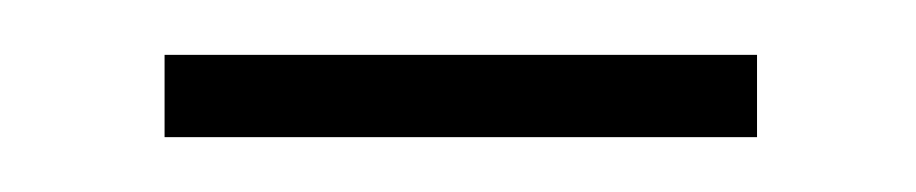

<svg xmlns="http://www.w3.org/2000/svg" viewBox="-20 -284 334 70"><path d="M40 -234V-264H256V-234Z"/></svg>

Font: Source Sans Variable
Style: Regular
Weight: 200
Designer: Paul D. Hunt
Foundry: Adobe Systems Incorporated
Version: Version 3.006;hotconv 1.0.111;makeotfexe 2.5.65597